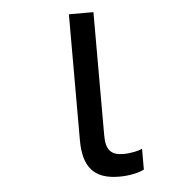

<svg xmlns="http://www.w3.org/2000/svg" viewBox="-45 -578 589 631"><g transform="rotate(-5 250.0 -263.0)"><path d="M324 10C355 10 386 4 406 -6V-75C396 -69 367 -63 344 -63C303 -63 286 -81 286 -129V-536H205V-121C205 -31 241 10 324 10Z"/></g></svg>

Font: Noto Sans Mono ExtraCondensed
Style: Regular
Weight: 400
Width: 2
Designer: Monotype Design Team
Foundry: Monotype Imaging Inc.
Version: Version 2.014